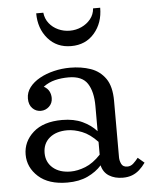

<svg xmlns="http://www.w3.org/2000/svg" viewBox="-52 -753 634 807"><g transform="rotate(-5 265.0 -350.0)"><path d="M434 10Q400 10 376 -5Q352 -20 345 -50V-300Q345 -361 322.5 -395.5Q300 -430 243 -430Q212 -430 185.5 -423.5Q159 -417 136 -400Q152 -391 158.5 -378Q165 -365 165 -350Q165 -328 150 -314Q135 -300 115 -300Q94 -300 79.5 -315Q65 -330 65 -356Q65 -382 81 -403Q97 -424 124 -439Q151 -454 184.5 -462Q218 -470 252 -470Q300 -470 339 -456.5Q378 -443 401.5 -409.5Q425 -376 425 -315V-77Q425 -63 431.5 -49Q438 -35 457 -35Q471 -35 482 -45Q493 -55 503 -68L530 -45Q518 -28 504 -15.5Q490 -3 473 3.5Q456 10 434 10ZM200 10Q121 10 78 -29Q35 -68 35 -122Q35 -177 78 -215.5Q121 -254 200 -254Q250 -254 286 -237Q322 -220 345 -194V-149Q313 -183 280 -196Q247 -209 218 -209Q171 -209 143 -185.5Q115 -162 115 -122Q115 -83 143 -59Q171 -35 218 -35Q247 -35 280 -48Q313 -61 345 -95V-50Q322 -24 286 -7Q250 10 200 10ZM266 -560Q205 -560 168 -603Q131 -646 131 -710H161Q164 -684 179 -665Q194 -646 217 -635.5Q240 -625 266 -625Q292 -625 315 -635.5Q338 -646 353.5 -665Q369 -684 371 -710H401Q401 -646 364 -603Q327 -560 266 -560Z"/></g></svg>

Font: Brygada 1918
Style: Regular
Weight: 400
Designer: Mateusz Machalski | Borys Kosmynka | Przemek Hoffer
Foundry: NIEPODLEGLA 2018
Version: Version 3.006